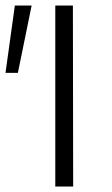

<svg xmlns="http://www.w3.org/2000/svg" viewBox="-28 -678 406 698"><path d="M-8 -413 26 -658H87L37 -413ZM173 -658H237L238 0H173Z"/></svg>

Font: Isabella Sans
Style: Regular
Weight: 400
Designer: Original fonts by Christian Thalmann (Catharsis Fonts), Modifications by Cristiano Sobral
Version: Version 0.002;July 12, 2020;FontCreator 13.0.0.2655 64-bit; 